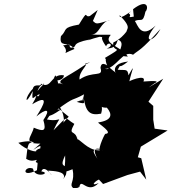

<svg xmlns="http://www.w3.org/2000/svg" viewBox="-20 -871 859 961"><path d="M296 -256C309 -277 285 -353 246 -363C276 -305 310 -325 267 -323C360 -391 333 -362 401 -399C388 -363 426 -343 364 -361C413 -383 382 -347 398 -386C409 -311 429 -291 486 -302C503 -362 462 -331 515 -332C543 -299 543 -269 471 -258C471 -253 551 -204 507 -201C503 -200 454 -94 493 -121C416 -151 478 -61 477 -57C469 -86 409 -136 493 -120C433 -109 397 -158 367 -176C368 -162 366 -222 368 -169C359 -228 317 -186 352 -251C299 -281 328 -300 248 -219C287 -308 294 -257 215 -273C238 -309 214 -274 282 -321L324 -287ZM753 -454C778 -465 761 -468 698 -463C718 -506 612 -461 627 -462C639 -519 662 -563 623 -494C619 -529 608 -518 569 -522C594 -564 560 -515 621 -563C511 -551 577 -481 555 -511C552 -512 497 -558 535 -529C528 -534 487 -575 483 -531C499 -482 445 -519 378 -473C373 -515 428 -550 404 -551C456 -568 416 -555 402 -544C309 -480 253 -466 297 -449C245 -468 289 -422 258 -494C228 -459 299 -462 300 -494C233 -505 241 -423 185 -452C185 -432 152 -458 144 -426C103 -385 102 -332 144 -415C136 -351 151 -395 179 -399C160 -361 156 -438 201 -453C135 -385 188 -425 141 -349C229 -402 201 -349 162 -288C210 -328 237 -329 197 -270C214 -212 197 -212 149 -232C139 -187 90 -152 182 -152C99 -81 194 -162 182 -133C179 -45 127 -70 190 -48C199 -131 189 -139 161 -118C169 -105 109 -120 72 -156C66 -155 142 -176 151 -153C118 -167 119 -141 111 -76C164 -44 175 -112 165 -19C80 23 103 -45 145 -27C154 26 241 -5 187 -13C203 -61 270 52 221 -17C246 -15 307 -14 300 17C287 47 329 -31 310 3C327 -67 268 -15 306 -93C310 -11 280 1 343 -24C357 40 323 49 346 70C401 73 354 52 377 66C386 14 416 105 474 45C418 70 469 15 509 21L360 -14L466 18L496 50L618 5L681 -12L712 28L687 -79L630 -95L661 -53L685 -137L819 -218L754 -227L747 -272V-341L723 -362L797 -477L724 -433ZM668 -791C597 -778 649 -789 624 -804C668 -842 572 -759 579 -795C653 -718 600 -733 615 -693C621 -747 618 -693 547 -658C539 -601 615 -647 505 -581C522 -554 558 -601 526 -576C529 -576 489 -602 523 -527C491 -521 569 -522 505 -526C563 -528 594 -623 646 -597C676 -623 682 -613 783 -726C744 -651 687 -656 759 -743C685 -673 669 -748 655 -766C686 -781 695 -751 708 -813C724 -827 722 -883 646 -825L651 -774ZM430 -791C399 -780 426 -831 375 -748C287 -732 320 -723 285 -690C274 -629 320 -668 353 -626C269 -592 336 -603 296 -644C351 -653 316 -643 335 -632C378 -637 322 -652 431 -674C383 -655 443 -679 479 -687C522 -678 462 -708 511 -639C521 -668 557 -644 514 -628C581 -630 557 -681 578 -669C615 -643 535 -590 620 -588C583 -643 493 -650 534 -696C538 -699 465 -695 437 -699C478 -695 482 -764 532 -771C456 -747 463 -751 445 -766L469 -821Z"/></svg>

Font: Hussar Lance
Style: Italic
Weight: 700
Foundry: Cannot Into Space Fonts, PlusOne Fonts
Version: Version 2.27